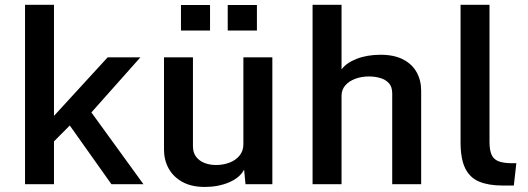

<svg xmlns="http://www.w3.org/2000/svg" viewBox="-20 -758 2174 790"><path d="M83 -738.3H202.1V-281.2L422.9 -522H557.6L356 -295.4L570.3 0H438.5L267.1 -241.7L202.1 -176.3V0H83Z M822.8 11.2Q768.1 11.2 730.7 -9.3Q693.4 -29.8 674.1 -64.5Q654.8 -99.1 654.8 -142.1V-522H773.9V-156.2Q773.9 -129.4 787.4 -112.3Q800.8 -95.2 822.3 -87.2Q843.8 -79.1 868.2 -79.1Q899.4 -79.1 925 -89.1Q950.7 -99.1 966.1 -118.4Q981.4 -137.7 981.4 -164.1V-522H1100.6V0H990.2L984.4 -60.1Q967.3 -26.9 922.6 -7.8Q877.9 11.2 822.8 11.2ZM917 -632.3V-737.3H1037.1V-632.3ZM724.6 -632.3V-737.3H844.2V-632.3Z M1266.1 -738.3H1385.3V-472.2Q1404.3 -499 1447.5 -515.9Q1490.7 -532.7 1545.9 -532.7Q1601.1 -532.7 1638.2 -513.7Q1675.3 -494.6 1694.1 -461.2Q1712.9 -427.7 1712.9 -384.8V0H1593.8V-373.5Q1593.8 -400.9 1580.1 -415.8Q1566.4 -430.7 1544.7 -437Q1522.9 -443.4 1498 -443.4Q1467.3 -443.4 1441.7 -433.8Q1416 -424.3 1400.6 -406.5Q1385.3 -388.7 1385.3 -363.8V0H1266.1Z M1875 -173.3V-738.3H1994.1V-174.3Q1994.1 -141.1 2002.4 -121.8Q2010.7 -102.5 2031.2 -94.5Q2051.8 -86.4 2088.4 -86.4H2104.5L2094.2 5.4H2048.3Q1990.7 5.4 1952.1 -10.5Q1913.6 -26.4 1894.3 -65.2Q1875 -104 1875 -173.3Z"/></svg>

Font: Monda SemiBold
Style: Regular
Weight: 600
Designer: Vernon Adams
Foundry: Vernon Adams
Version: Version 2.200